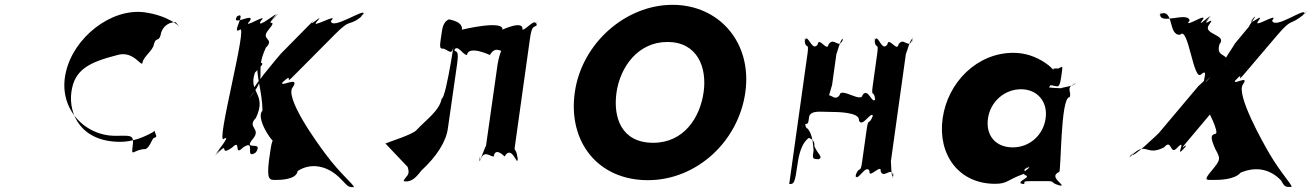

<svg xmlns="http://www.w3.org/2000/svg" viewBox="-20 -747 5439 796"><path d="M478 -159C318 -159 263 -272 276 -366C289 -459 349 -489 471 -520C537 -536 568 -464 571 -488C574 -511 615 -539 618 -563C626 -595 638 -572 646 -602C649 -625 668 -655 708 -655C714 -648 727 -633 725 -636C725 -636 680 -682 579 -696C441 -714 285 -592 253 -447C219 -301 328 -184 458 -184C522 -184 537 -191 530 -141C523 -91 534 -129 584 -129C600 -137 608 -164 616 -174C632 -180 629 -181 623 -197C619 -207 629 -208 612 -198C603 -194 548 -159 478 -159Z M1330 -108C1296 -153 1155 -347 1195 -387C1226 -438 1124 -374 1156 -412C1193 -454 1113 -371 1155 -409C1203 -452 1151 -384 1201 -436C1241 -476 1329 -565 1369 -605C1442 -679 1421 -629 1489 -687C1532 -723 1447 -650 1487 -690C1496 -716 1355 -620 1352 -660C1392 -700 1256 -620 1296 -660C1331 -700 1243 -620 1282 -664L1145 -525C1137 -516 1004 -360 1021 -355C1061 -395 989 -311 1024 -354C1092 -436 1033 -444 1082 -549C1122 -589 1057 -580 1093 -623C1139 -678 1070 -628 1121 -678C1161 -718 1079 -641 1119 -681C1147 -711 1039 -620 1061 -660C1101 -700 976 -620 1016 -660C1039 -700 932 -631 964 -681C1004 -721 921 -638 961 -678C1008 -708 936 -601 973 -623C1013 -663 869 -132 909 -172C946 -194 853 -86 882 -117C922 -157 844 -74 884 -114C934 -164 884 -95 942 -135C982 -175 947 -95 987 -135C1045 -175 991 -83 1039 -114C1079 -154 1002 -77 1042 -117C1073 -167 983 -117 1029 -172C1065 -215 1001 -218 1041 -258C1089 -360 1007 -362 1037 -446C1077 -486 1074 -487 1050 -487C1037 -443 1068 -370 1068 -288C1034 -253 1132 -118 1137 -153C1144 -184 1147 -173 1126 -170C1107 -170 1107 -166 1095 -81C1085 1 1099 -1 1123 -1C1143 -1 1209 -2 1214 -38C1269 -74 1339 -61 1392 -6C1424 26 1421 29 1448 29C1442 13 1391 -26 1330 -108Z M1837 -216 1875 -481C1883 -540 1873 -529 1864 -538C1870 -580 1861 -536 1861 -536C1876 -569 1898 -519 1916 -519C1922 -561 2011 -519 2011 -519C2035 -561 2060 -527 2070 -536C2076 -578 2069 -538 2069 -538C2064 -571 2045 -498 2043 -481L1994 -136C1997 -160 1977 -90 1967 -80C1973 -122 1969 -78 1969 -78C1986 -130 2009 -98 2027 -98C2033 -140 2072 -98 2072 -98C2095 -140 2116 -88 2124 -78C2130 -120 2126 -80 2126 -80C2124 -132 2111 -118 2114 -136L2177 -586C2185 -646 2195 -632 2205 -642C2211 -684 2204 -644 2204 -644C2199 -676 2163 -624 2146 -624C2152 -666 2063 -624 2063 -624C2069 -666 1895 -624 1895 -624C1901 -666 1818 -667 1846 -667C1856 -667 1820 -676 1812 -617C1802 -549 1800 -545 1820 -545C1847 -535 1855 -510 1864 -577C1876 -662 1831 -338 1811 -338C1802 -288 1749 -253 1706 -207C1688 -188 1595 -160 1578 -152L1670 -55C1673 -45 1677 -32 1670 -21C1648 7 1649 5 1669 5C1688 2 1702 -7 1727 -40C1790 -98 1830 -160 1837 -216Z M2363 -364C2334 -159 2459 0 2666 0C2867 0 3041 -159 3070 -364C3099 -569 2963 -727 2768 -727C2575 -727 2392 -569 2363 -364ZM2536 -364C2551 -468 2624 -573 2747 -573C2871 -573 2912 -468 2897 -364C2882 -259 2815 -155 2688 -155C2557 -155 2521 -259 2536 -364Z M3423 -283C3451 -283 3546 -282 3541 -248C3554 -214 3593 -290 3599 -266C3594 -232 3604 -302 3599 -268C3583 -224 3580 -262 3573 -210L3554 -75C3547 -23 3542 -63 3527 -19C3522 15 3533 -51 3528 -17C3535 7 3572 -71 3585 -37C3580 -3 3636 -71 3631 -37C3643 -3 3679 -61 3682 -17C3677 17 3690 -53 3685 -19C3673 5 3675 -91 3673 -75L3736 -526C3734 -510 3758 -605 3764 -581C3759 -547 3767 -617 3762 -583C3747 -539 3727 -597 3705 -563C3700 -529 3664 -597 3659 -563C3636 -529 3621 -607 3608 -583C3603 -549 3611 -615 3606 -581C3609 -537 3624 -578 3617 -526L3598 -390C3591 -338 3604 -378 3608 -334C3603 -300 3614 -370 3609 -336C3596 -311 3579 -387 3556 -353C3551 -319 3466 -387 3461 -353C3438 -319 3416 -379 3401 -336C3396 -302 3408 -368 3403 -334C3410 -310 3431 -407 3429 -390L3448 -526C3446 -510 3469 -605 3475 -581C3470 -547 3479 -617 3474 -583C3458 -539 3438 -597 3415 -563C3410 -529 3375 -597 3370 -563C3348 -529 3330 -607 3318 -583C3313 -549 3321 -615 3316 -581C3319 -537 3335 -578 3328 -526L3252 16C3272 16 3275 15 3287 -70C3300 -165 3338 -177 3336 -177C3316 -177 3361 -176 3356 -142C3369 -108 3394 -97 3375 -87C3347 -87 3348 -90 3353 -124C3350 -168 3344 -197 3327 -215C3307 -215 3326 -348 3314 -263C3305 -196 3301 -223 3312 -233C3332 -233 3330 -232 3335 -266C3347 -290 3377 -283 3423 -283Z M3888 -256C3867 -106 3955 15 4105 15C4158 15 4154 -1 4224 -26C4243 -34 4207 -45 4248 -53C4257 -53 4209 -55 4247 -55C4251 -47 4201 -30 4237 -19C4246 -19 4199 -18 4237 -18C4245 -8 4189 9 4220 14C4229 14 4185 16 4223 16C4238 11 4207 4 4255 4H4327C4353 4 4335 14 4380 23C4389 23 4344 22 4382 22C4382 12 4330 -16 4371 -34C4380 -34 4376 -344 4414 -344C4426 -362 4393 -389 4441 -399C4450 -399 4401 -400 4439 -400C4438 -391 4362 -381 4382 -381C4382 -381 4322 -383 4329 -386C4341 -395 4327 -404 4323 -402C4322 -395 4321 -393 4342 -393C4367 -389 4372 -377 4380 -431C4387 -482 4387 -471 4368 -463C4346 -463 4348 -464 4347 -458C4343 -460 4336 -472 4311 -488C4276 -511 4233 -528 4181 -528C4031 -528 3909 -406 3888 -256ZM4076 -256C4086 -327 4146 -377 4213 -377C4279 -377 4325 -327 4315 -256C4305 -186 4248 -136 4179 -136C4107 -136 4066 -186 4076 -256Z M5244 -108C5217 -154 5103 -356 5133 -397C5165 -443 5077 -383 5105 -420C5136 -462 5070 -380 5105 -417C5144 -459 5098 -393 5139 -441C5173 -481 5243 -563 5276 -602C5340 -677 5324 -636 5389 -690C5423 -730 5355 -653 5388 -692C5391 -717 5264 -623 5254 -662C5288 -702 5166 -622 5198 -662C5227 -701 5143 -627 5175 -670C5209 -710 5140 -630 5173 -669C5208 -705 5135 -611 5165 -645C5165 -645 5065 -525 5098 -564C5110 -578 5022 -455 5052 -472C5086 -512 5022 -433 5055 -472C5092 -534 5016 -499 5036 -564C5070 -604 4962 -604 4993 -645C5026 -688 4955 -626 4991 -669C5025 -709 4955 -631 4988 -670C5019 -706 4936 -624 4964 -662C4996 -703 4879 -623 4912 -662C4904 -702 4782 -638 4790 -692C4824 -732 4756 -650 4789 -689C4849 -714 4821 -598 4873 -603C4907 -643 4928 -401 4961 -440C4999 -471 4948 -376 4987 -417C5023 -455 4956 -379 4987 -420C5016 -458 4928 -367 4955 -398L4784 -195C4788 -199 4669 -83 4672 -107C4706 -147 4637 -70 4674 -105C4734 -163 4730 -97 4806 -136C4840 -176 4829 -97 4862 -136C4902 -176 4851 -91 4884 -127C4919 -166 4854 -89 4887 -128C4919 -171 4858 -108 4895 -152C4929 -192 4962 -232 4995 -271C5049 -335 5070 -378 5049 -400C5025 -400 5021 -399 5002 -376C4980 -330 4988 -289 4989 -288C4976 -311 5041 -192 5018 -192C4997 -188 5000 -171 5019 -128C5041 -89 5041 -85 5003 -39C4967 3 4982 -1 5012 -1C5036 -1 5099 -2 5123 -31C5191 -60 5249 -43 5291 1C5307 30 5310 28 5335 28C5333 13 5292 -27 5244 -108Z"/></svg>

Font: Hussar Przerywany
Style: Obl
Weight: 400
Foundry: Cannot Into Space Fonts
Version: Version 0.982